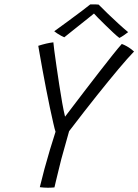

<svg xmlns="http://www.w3.org/2000/svg" viewBox="-20 -853 633 878"><path d="M234 -250.5Q230.5 -260 223.8 -289.8Q217 -319.5 208.2 -360.5Q199.5 -401.5 190.8 -446.8Q182 -492 174.5 -533.2Q167 -574.5 161.8 -604.2Q156.5 -634 155 -643.5Q173.5 -649.5 190.5 -653.5Q207.5 -657.5 224 -659.5Q224.5 -651.5 228.2 -622.5Q232 -593.5 238 -552.2Q244 -511 250.8 -466.2Q257.5 -421.5 264.5 -382.5Q271.5 -343.5 277.5 -319.5Q288.5 -333.5 313.5 -366.8Q338.5 -400 370.8 -442Q403 -484 435.8 -526.2Q468.5 -568.5 495.5 -602.2Q522.5 -636 537 -652Q548 -648 558.8 -642Q569.5 -636 578.2 -629.5Q587 -623 593 -617.5Q564 -587.5 522 -537.5Q480 -487.5 423.5 -416.8Q367 -346 296 -253Q293 -241.5 286.2 -218Q279.5 -194.5 272.5 -169Q265.5 -143.5 260.5 -126Q255 -104 248.2 -76.2Q241.5 -48.5 236 -26Q230.5 -3.5 229 4Q223 4.5 215.2 5Q207.5 5.5 199.5 5.5Q190.5 5.5 181 4.8Q171.5 4 162 3Q171.5 -36.5 183.2 -80.2Q195 -124 208.2 -167.8Q221.5 -211.5 234 -250.5ZM431 -832Q450 -812.5 474 -789.5Q498 -766.5 522 -744.5Q546 -722.5 566 -706Q555 -697.5 545 -690.8Q535 -684 526 -679.5Q514.5 -688 497.5 -704Q480.5 -720 462 -738Q443.5 -756 428.2 -771.5Q413 -787 406 -795H414.5Q410.5 -791.5 394.2 -778.5Q378 -765.5 355.8 -747.8Q333.5 -730 311.5 -712.5Q289.5 -695 274 -682.5Q269 -684.5 260 -689.2Q251 -694 241.8 -700Q232.5 -706 228 -710Q257 -731 291.8 -756.5Q326.5 -782 355 -803.5Q383.5 -825 393 -833Q397.5 -833 404.2 -833Q411 -833 418.2 -832.8Q425.5 -832.5 431 -832Z"/></svg>

Font: Grandstander Thin ExtraLight
Style: Italic
Weight: 250
Italic angle: -15°
Version: Version 1.200